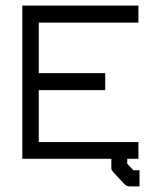

<svg xmlns="http://www.w3.org/2000/svg" viewBox="-20 -618 532 688"><path d="M60 -598H476V-537H119V-356H357V-295H119V-109H476V-49H436V-31L458 -8H480V50H445Q434 50 425 41L387 0L382 -6Q379 -9 379 -15V-49H60Z"/></svg>

Font: IBM 3270 Semi-Condensed
Style: Condensed
Weight: 400
Monospace: yes
Version: Version 2.3.1